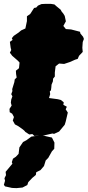

<svg xmlns="http://www.w3.org/2000/svg" viewBox="-33 -674 453 991"><path d="M145 28 134 18 118 20 98 7 93 1 85 -6 61 -23 44 -32 33 -52 39 -70 30 -87 17 -95 16 -112 27 -129 23 -144 25 -160 31 -177 25 -188 31 -204 30 -214 41 -250 43 -264 53 -274 50 -292 49 -309 65 -322 68 -351 60 -360 30 -386 18 -402 25 -416 22 -428 18 -458 32 -468 28 -477 38 -489 63 -506 76 -517 98 -527 106 -565V-590L123 -602L143 -633L154 -635L163 -645L181 -653L200 -654H230L248 -651L258 -642L280 -624L286 -613L293 -605L301 -592L307 -564L294 -540L307 -524L334 -522L361 -515L380 -510L382 -501L396 -484L400 -473L394 -457L392 -427L394 -406L375 -386L368 -370L355 -366L328 -354L298 -344L272 -346L254 -332L250 -300V-279L241 -268L240 -254L233 -237L232 -224L230 -208L224 -202L226 -188L220 -168L265 -162L281 -158L296 -146L294 -133L312 -123L306 -110L317 -93L306 -46L301 -30L272 5L246 17L238 15L194 25H169ZM52 297 29 296 -7 288 -13 280 -7 259 -10 246 -2 230 -4 213 31 171 28 163 34 145 49 135 63 120 67 87 86 59 103 50 129 31 159 27 179 23 208 30 235 36 248 62 247 94 235 107 216 141 203 154 194 183 176 204 154 215 152 229 134 244 113 266 108 281 83 294Z"/></svg>

Font: Winky Rough Black
Style: Italic
Weight: 900
Italic angle: -8.97852°
Designer: Simon Atzbach
Foundry: typofactur
Version: Version 1.206; ttfautohint (v1.8.4.7-5d5b)